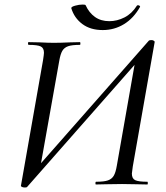

<svg xmlns="http://www.w3.org/2000/svg" viewBox="-20 -810 731 843"><path d="M72 5 169 -546Q173 -572 173 -578Q173 -599 159 -606Q145 -613 106 -613Q103 -613 103 -619Q103 -625 105 -625L154 -624Q192 -622 216 -622Q246 -622 288 -624L331 -625Q333 -625 333 -619Q333 -613 331 -613Q296 -613 279 -607Q262 -601 253.5 -586.5Q245 -572 240 -542L155 -65H135L634 -632Q637 -634 646 -634Q651 -634 655.5 -631Q660 -628 659 -625L563 -79Q559 -53 559 -48Q559 -26 573.5 -19Q588 -12 627 -12Q629 -12 629 -6Q629 0 627 0Q597 0 579 -1L516 -2L445 -1Q429 0 401 0Q399 0 399 -6Q399 -12 402 -12Q437 -12 454 -18Q471 -24 479.5 -38.5Q488 -53 493 -83L576 -555H597L98 12Q96 13 92 13Q88 13 86 13Q81 13 76 10.5Q71 8 72 5ZM293 -774Q292 -780 309.5 -785Q327 -790 343 -790Q355 -790 356 -787Q371 -754 397 -735.5Q423 -717 460 -717Q494 -717 526.5 -733.5Q559 -750 581 -785Q582 -787 586 -787Q590 -787 593 -784.5Q596 -782 595 -780Q567 -730 524.5 -704Q482 -678 431 -678Q377 -678 341.5 -704.5Q306 -731 293 -774Z"/></svg>

Font: Cormorant Infant Medium
Style: Italic
Weight: 500
Italic angle: -10°
Designer: Christian Thalmann (Catharsis Fonts)
Foundry: Catharsis Fonts
Version: Version 4.000